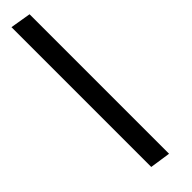

<svg xmlns="http://www.w3.org/2000/svg" viewBox="-19 -132 473 473"><g transform="rotate(45 217.5 105.0)"><path d="M-50 132 -41 78H445L437 132Z"/></g></svg>

Font: Von Book
Style: Italic
Weight: 400
Version: Version 4.000; ttfautohint (v1.8.4.7-5d5b)